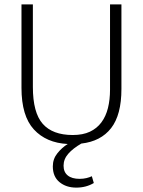

<svg xmlns="http://www.w3.org/2000/svg" viewBox="-20 -650 652 876"><path d="M78 -630H130V-253Q130 -136 175 -85Q220 -34 312 -34Q358 -34 390 -49Q422 -64 442.5 -91.5Q463 -119 472.5 -157Q482 -195 482 -241V-630H534V-244Q534 -126 487 -65.5Q440 -5 351 5Q313 27 291.5 51.5Q270 76 270 106Q270 135 289 150.5Q308 166 343 166Q360 166 374.5 162.5Q389 159 399 154L408 185Q373 206 328 206Q282 206 251.5 181Q221 156 221 109Q221 75 242 49Q263 23 289 7Q191 2 134.5 -59.5Q78 -121 78 -249Z"/></svg>

Font: Mukta ExtraLight
Style: Regular
Weight: 275
Designer: Girish Dalvi and Yashodeep Gholap
Foundry: Ek Type
Version: Version 2.538;PS 1.002;hotconv 16.6.51;makeotf.lib2.5.65220;